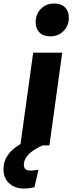

<svg xmlns="http://www.w3.org/2000/svg" viewBox="-120 -836 416 1104"><path d="M190.9 -815.9Q231.4 -815.9 253.7 -793.7Q275.9 -771.5 275.9 -734.9Q275.9 -688 245.4 -657.5Q214.8 -627 169.9 -627Q129.4 -627 107.2 -649.2Q85 -671.4 85 -708Q85 -754.9 115.5 -785.4Q146 -815.9 190.9 -815.9ZM-2 -7.8 70.8 -533.2H237.8L164.1 0H125Q17.1 47.9 17.1 111.8Q17.1 145 55.2 145Q72.8 145 101.1 140.1L78.1 240.2Q49.3 248 17.1 248Q-34.2 248 -67.1 218Q-100.1 188 -100.1 136.2Q-100.1 48.8 -2 -7.8Z"/></svg>

Font: Fira Sans Compressed ExtraBold
Style: Italic
Weight: 800
Width: 3
Italic angle: -8°
Designer: Carrois Corporate & Edenspiekermann AG
Foundry: Carrois Corporate GbR & Edenspiekermann AG
Version: Version 4.203;PS 004.203;hotconv 1.0.88;makeotf.lib2.5.64775